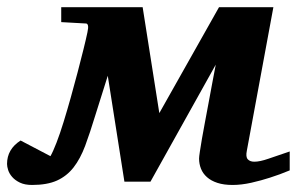

<svg xmlns="http://www.w3.org/2000/svg" viewBox="-76 -508 835 540"><path d="M618.2 -84Q614.7 -66.9 620.8 -60.1Q627 -53.2 639.2 -53.2Q654.8 -53.2 678.7 -61.5Q702.6 -69.8 738.8 -82V-28.8Q710.9 -17.1 683.1 -8.3Q659.2 -0.5 631.1 5.9Q603 12.2 578.1 12.2Q553.2 12.2 535.4 6.3Q517.6 0.5 506.1 -9.8Q494.6 -20 489.3 -33.4Q483.9 -46.9 483.9 -62Q483.9 -66.9 486.1 -81.5Q488.3 -96.2 491.9 -117.4Q495.6 -138.7 500.5 -164.6Q505.4 -190.4 510.5 -218Q515.6 -245.6 520.8 -273.4Q525.9 -301.3 530.8 -326.2L347.2 2.9H273.9L227.1 -294.9L191.9 -183.1Q177.2 -134.8 163.6 -98.1Q149.9 -61.5 130.9 -37.1Q111.8 -12.7 84.2 -0.2Q56.6 12.2 14.2 12.2Q-6.3 12.2 -20 5.6Q-33.7 -1 -41.7 -10.3Q-49.8 -19.5 -53 -29.5Q-56.2 -39.6 -56.2 -46.9Q-56.2 -88.4 -18.1 -112.8L65.9 -68.8Q73.2 -81.5 83 -106.9Q92.8 -132.3 102.8 -164.8Q112.8 -197.3 123 -233.6Q133.3 -270 142.3 -304.7Q151.4 -339.4 158.7 -368.9Q166 -398.4 169.9 -417Q172.9 -430.7 171.4 -436.3Q169.9 -441.9 166 -441.9L96.2 -445.8V-487.8H325.2L372.1 -189.9L540 -487.8H692.9Z"/></svg>

Font: Charis SIL CyrE
Style: Bold Italic
Weight: 700
Italic angle: -11°
Foundry: SIL International
Version: Version 5.000